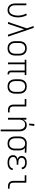

<svg xmlns="http://www.w3.org/2000/svg" viewBox="2245 -3045 1010 5540"><g transform="rotate(90 2750.0 -275.0)"><path d="M271 12Q244 12 217 5.5Q190 -1 167 -15.5Q144 -30 126.5 -51.5Q109 -73 98.5 -98Q88 -123 84 -150.5Q80 -178 80 -205V-530H132V-205Q132 -184 134.5 -163.5Q137 -143 144.5 -123.5Q152 -104 164 -87Q176 -70 192.5 -58Q209 -46 229.5 -40.5Q250 -35 271 -35Q299 -35 325 -46.5Q351 -58 369.5 -79Q388 -100 399 -126Q410 -152 417 -179.5Q424 -207 427 -235Q430 -263 430 -291Q430 -352 415 -411.5Q400 -471 372 -525L417 -547Q449 -488 465.5 -422.5Q482 -357 482 -290Q482 -256 477.5 -221.5Q473 -187 463.5 -154Q454 -121 438 -90Q422 -59 397 -35Q372 -11 338.5 0.5Q305 12 271 12Z M614 0 797 -544 767 -634Q758 -660 749 -686.5Q740 -713 731 -740H785L1036 0H981L825 -469L669 0Z M1375 12Q1347 12 1318.5 6.5Q1290 1 1265 -12.5Q1240 -26 1220.5 -47.5Q1201 -69 1189 -94.5Q1177 -120 1172.5 -148.5Q1168 -177 1168 -205V-325Q1168 -353 1172.5 -381.5Q1177 -410 1189 -435.5Q1201 -461 1220.5 -482.5Q1240 -504 1265 -517.5Q1290 -531 1318.5 -536.5Q1347 -542 1375 -542Q1403 -542 1431.5 -536.5Q1460 -531 1485 -517.5Q1510 -504 1529.5 -482.5Q1549 -461 1561 -435.5Q1573 -410 1577.5 -381.5Q1582 -353 1582 -325V-205Q1582 -177 1577.5 -148.5Q1573 -120 1561 -94.5Q1549 -69 1529.5 -47.5Q1510 -26 1485 -12.5Q1460 1 1431.5 6.5Q1403 12 1375 12ZM1375 -35Q1397 -35 1418.5 -39.5Q1440 -44 1458.5 -55Q1477 -66 1491.5 -83Q1506 -100 1514.5 -120Q1523 -140 1526.5 -161.5Q1530 -183 1530 -205V-325Q1530 -347 1526.5 -368.5Q1523 -390 1514.5 -410Q1506 -430 1491.5 -447Q1477 -464 1458.5 -475Q1440 -486 1418.5 -490.5Q1397 -495 1375 -495Q1353 -495 1331.5 -490.5Q1310 -486 1291.5 -475Q1273 -464 1258.5 -447Q1244 -430 1235.5 -410Q1227 -390 1223.5 -368.5Q1220 -347 1220 -325V-205Q1220 -183 1223.5 -161.5Q1227 -140 1235.5 -120Q1244 -100 1258.5 -83Q1273 -66 1291.5 -55Q1310 -44 1331.5 -39.5Q1353 -35 1375 -35Z M2126 12H2111Q2093 12 2074.5 7Q2056 2 2042 -11Q2028 -24 2022 -42Q2016 -60 2016 -79V-483H1834V0H1782V-483H1704V-530H2146V-483H2068V-79Q2068 -70 2070.5 -61.5Q2073 -53 2079 -47Q2085 -41 2094 -38Q2103 -35 2111 -35H2126Z M2475 12Q2447 12 2418.5 6.5Q2390 1 2365 -12.5Q2340 -26 2320.5 -47.5Q2301 -69 2289 -94.5Q2277 -120 2272.5 -148.5Q2268 -177 2268 -205V-325Q2268 -353 2272.5 -381.5Q2277 -410 2289 -435.5Q2301 -461 2320.5 -482.5Q2340 -504 2365 -517.5Q2390 -531 2418.5 -536.5Q2447 -542 2475 -542Q2503 -542 2531.5 -536.5Q2560 -531 2585 -517.5Q2610 -504 2629.5 -482.5Q2649 -461 2661 -435.5Q2673 -410 2677.5 -381.5Q2682 -353 2682 -325V-205Q2682 -177 2677.5 -148.5Q2673 -120 2661 -94.5Q2649 -69 2629.5 -47.5Q2610 -26 2585 -12.5Q2560 1 2531.5 6.5Q2503 12 2475 12ZM2475 -35Q2497 -35 2518.5 -39.5Q2540 -44 2558.5 -55Q2577 -66 2591.5 -83Q2606 -100 2614.5 -120Q2623 -140 2626.5 -161.5Q2630 -183 2630 -205V-325Q2630 -347 2626.5 -368.5Q2623 -390 2614.5 -410Q2606 -430 2591.5 -447Q2577 -464 2558.5 -475Q2540 -486 2518.5 -490.5Q2497 -495 2475 -495Q2453 -495 2431.5 -490.5Q2410 -486 2391.5 -475Q2373 -464 2358.5 -447Q2344 -430 2335.5 -410Q2327 -390 2323.5 -368.5Q2320 -347 2320 -325V-205Q2320 -183 2323.5 -161.5Q2327 -140 2335.5 -120Q2344 -100 2358.5 -83Q2373 -66 2391.5 -55Q2410 -44 2431.5 -39.5Q2453 -35 2475 -35Z M3223 0H3154Q3133 0 3112.5 -3.5Q3092 -7 3073 -16Q3054 -25 3039 -40Q3024 -55 3015 -74Q3006 -93 3002.5 -113.5Q2999 -134 2999 -155V-483H2837V-530H3051V-155Q3051 -133 3056.5 -112.5Q3062 -92 3076.5 -76.5Q3091 -61 3112 -54Q3133 -47 3154 -47H3223Z M3718 210V-325Q3718 -346 3715 -367Q3712 -388 3704.5 -407.5Q3697 -427 3684.5 -444Q3672 -461 3654.5 -473Q3637 -485 3616.5 -490Q3596 -495 3575 -495Q3554 -495 3533.5 -490Q3513 -485 3495.5 -473Q3478 -461 3465.5 -444Q3453 -427 3445.5 -407.5Q3438 -388 3435 -367Q3432 -346 3432 -325V0H3380V-530H3432V-431Q3441 -455 3456.5 -477Q3472 -499 3493.5 -514Q3515 -529 3541 -535.5Q3567 -542 3593 -542Q3619 -542 3645.5 -535.5Q3672 -529 3693.5 -513.5Q3715 -498 3730 -476Q3745 -454 3754 -429Q3763 -404 3766.5 -377.5Q3770 -351 3770 -325V210Z M3546 -610 3557 -760H3614L3593 -610Z M4124 12Q4095 12 4067 6.5Q4039 1 4014.5 -12.5Q3990 -26 3970.5 -47.5Q3951 -69 3939 -94.5Q3927 -120 3922.5 -148.5Q3918 -177 3918 -205V-325Q3918 -352 3922 -378.5Q3926 -405 3936.5 -430Q3947 -455 3964.5 -476Q3982 -497 4005 -511.5Q4028 -526 4054 -534.5Q4080 -543 4106 -543Q4111 -543 4115.5 -542.5Q4120 -542 4125 -542L4386 -530V-483L4249 -489Q4267 -475 4281.5 -456.5Q4296 -438 4304.5 -416.5Q4313 -395 4316.5 -371.5Q4320 -348 4320 -325V-205Q4320 -177 4316 -149.5Q4312 -122 4301 -96.5Q4290 -71 4272 -49.5Q4254 -28 4230.5 -13.5Q4207 1 4179.5 6.5Q4152 12 4124 12ZM4124 -35Q4145 -35 4165.5 -40Q4186 -45 4204 -56.5Q4222 -68 4234.5 -85Q4247 -102 4254.5 -122Q4262 -142 4265 -163Q4268 -184 4268 -205V-325Q4268 -344 4265.5 -363.5Q4263 -383 4257 -401.5Q4251 -420 4240 -436.5Q4229 -453 4214 -465.5Q4199 -478 4180.5 -485Q4162 -492 4143 -494L4125 -495H4112Q4091 -495 4071 -488.5Q4051 -482 4034 -470.5Q4017 -459 4004 -442Q3991 -425 3983.5 -406Q3976 -387 3973 -366.5Q3970 -346 3970 -325V-205Q3970 -183 3973.5 -161.5Q3977 -140 3985.5 -120Q3994 -100 4008 -83.5Q4022 -67 4040.5 -55.5Q4059 -44 4080.5 -39.5Q4102 -35 4124 -35Z M4671 12Q4646 12 4621 9.5Q4596 7 4572 -0.5Q4548 -8 4526 -21Q4504 -34 4488 -53.5Q4472 -73 4464 -97Q4456 -121 4456 -146Q4456 -170 4463.5 -192.5Q4471 -215 4487 -232Q4503 -249 4524 -259.5Q4545 -270 4568 -277Q4549 -284 4532.5 -294.5Q4516 -305 4503.5 -320.5Q4491 -336 4485.5 -355Q4480 -374 4480 -394Q4480 -417 4486.5 -439Q4493 -461 4507 -479Q4521 -497 4540.5 -509.5Q4560 -522 4581.5 -529.5Q4603 -537 4625.5 -539.5Q4648 -542 4671 -542Q4693 -542 4715.5 -539.5Q4738 -537 4759 -530Q4780 -523 4799 -511.5Q4818 -500 4832.5 -483Q4847 -466 4854.5 -444.5Q4862 -423 4862 -401V-398H4810V-400Q4810 -415 4804 -430Q4798 -445 4787 -456.5Q4776 -468 4762 -475.5Q4748 -483 4733 -487.5Q4718 -492 4702.5 -493.5Q4687 -495 4671 -495Q4655 -495 4639 -493Q4623 -491 4607.5 -486.5Q4592 -482 4578 -473.5Q4564 -465 4553.5 -453Q4543 -441 4537.5 -425.5Q4532 -410 4532 -394Q4532 -378 4537.5 -362.5Q4543 -347 4554.5 -335.5Q4566 -324 4581 -317Q4596 -310 4611.5 -306Q4627 -302 4643 -300.5Q4659 -299 4675 -299H4733V-252H4675Q4657 -252 4638.5 -250.5Q4620 -249 4602 -244.5Q4584 -240 4567 -232.5Q4550 -225 4536 -213Q4522 -201 4515 -183Q4508 -165 4508 -147Q4508 -128 4514.5 -110.5Q4521 -93 4534 -79.5Q4547 -66 4563.5 -57.5Q4580 -49 4598 -44Q4616 -39 4634.5 -37Q4653 -35 4671 -35Q4689 -35 4707 -36.5Q4725 -38 4742 -42.5Q4759 -47 4775.5 -54.5Q4792 -62 4805 -74Q4818 -86 4826 -102Q4834 -118 4834 -136H4886V-135Q4886 -111 4876.5 -88Q4867 -65 4850.5 -47.5Q4834 -30 4812.5 -18Q4791 -6 4767.5 0.5Q4744 7 4720 9.5Q4696 12 4671 12Z M5423 0H5354Q5333 0 5312.5 -3.5Q5292 -7 5273 -16Q5254 -25 5239 -40Q5224 -55 5215 -74Q5206 -93 5202.5 -113.5Q5199 -134 5199 -155V-483H5037V-530H5251V-155Q5251 -133 5256.5 -112.5Q5262 -92 5276.5 -76.5Q5291 -61 5312 -54Q5333 -47 5354 -47H5423Z"/></g></svg>

Font: Lode Dark
Style: Regular
Weight: 400
Monospace: yes
Designer: Belleve Invis
Foundry: Belleve Invis
Version: Version 29.2.0; ttfautohint (v1.8.3)